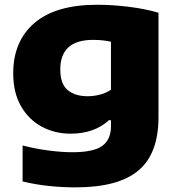

<svg xmlns="http://www.w3.org/2000/svg" viewBox="-20 -578 767 828"><path d="M306.5 230Q249.5 230 192.8 224.2Q136 218.5 77.5 204.5V49.5Q137 64.5 192.8 71.5Q248.5 78.5 291 78.5Q384 78.5 421.2 51Q458.5 23.5 458.5 -32.5V-59.5H449.5Q386.5 -1.5 284 -1.5Q217 -1.5 161 -31.2Q105 -61 71 -119.2Q37 -177.5 37 -262.5Q37 -400 128.5 -478.8Q220 -557.5 399.5 -557.5Q465 -557.5 536.8 -548.5Q608.5 -539.5 663.5 -523V-72.5Q663.5 84.5 577 157.2Q490.5 230 306.5 230ZM357.5 -163Q384 -163 410.5 -169.8Q437 -176.5 458.5 -191V-398Q443.5 -401.5 424 -403.8Q404.5 -406 381.5 -406Q240 -406 240 -278.5Q240 -215.5 272.2 -189.2Q304.5 -163 357.5 -163Z"/></svg>

Font: Encode Sans Expanded Expanded ExtraBold
Style: Regular
Weight: 800
Width: 7
Designer: Multiple Designers
Foundry: Impallari Type
Version: Version 3.000; ttfautohint (v1.8.3) -l 8 -r 50 -G 200 -x 14 